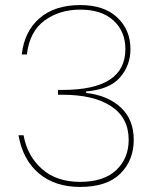

<svg xmlns="http://www.w3.org/2000/svg" viewBox="-20 -731 615 758"><path d="M66 -516Q76 -607 136 -659Q196 -711 297 -711Q391 -711 443 -662Q495 -613 495 -537Q495 -473 454 -425.5Q413 -378 320 -370V-364Q404 -355 456 -307.5Q508 -260 508 -179Q508 -98 455 -45.5Q402 7 296 7Q197 7 133.5 -46.5Q70 -100 53 -197H73Q88 -115 145.5 -64Q203 -13 296 -13Q390 -13 439 -59.5Q488 -106 488 -179Q488 -266 419 -311.5Q350 -357 226 -357H209V-376H227Q475 -376 475 -537Q475 -607 428 -650Q381 -693 297 -693Q215 -693 156 -650Q97 -607 86 -516Z"/></svg>

Font: SVN-Poppins Thin
Style: Regular
Weight: 100
Designer: Ninad Kale (Devanagari), Jonny Pinhorn (Latin)
Foundry: Indian Type Foundry
Version: Version 3.002 2017